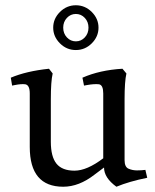

<svg xmlns="http://www.w3.org/2000/svg" viewBox="-20 -693 590 729"><path d="M453 -85Q453 -59 468 -52.5Q483 -46 500 -46Q517 -46 532 -48L539 -18Q470 -4 422 16Q375 -18 375 -57L339 -30Q280 16 220 16Q93 16 93 -135V-338Q93 -370 76 -373Q61 -375 36 -370L26 -368L21 -398Q80 -423 166 -432L180 -414Q173 -384 173 -316V-155Q173 -98 194.5 -71.5Q216 -45 263 -45Q310 -45 372 -92V-338Q372 -370 356 -373Q338 -375 310 -370L299 -368L293 -398Q359 -427 445 -432L460 -414Q453 -384 453 -316ZM234 -625Q220 -610 220 -588Q220 -566 234 -551Q248 -536 268 -536Q288 -536 302 -551Q316 -566 316 -588Q316 -610 302 -625Q288 -640 268 -640Q248 -640 234 -625ZM207.5 -528.5Q182 -554 182 -588Q182 -622 207.5 -647.5Q233 -673 268 -673Q303 -673 328.5 -647.5Q354 -622 354 -588Q354 -554 328.5 -528.5Q303 -503 268 -503Q233 -503 207.5 -528.5Z"/></svg>

Font: Buenard
Style: Regular
Weight: 400
Designer: Gustavo Ibarra
Foundry: FontFuror
Version: Version 1.001 2011